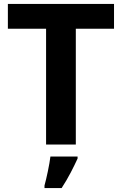

<svg xmlns="http://www.w3.org/2000/svg" viewBox="-20 -734 619 975"><path d="M365 0H214V-588H20V-714H559V-588H365ZM374 71Q359 104 339 142.5Q319 181 293 221H206V208Q214 179 223 136Q232 93 236 61H374Z"/></svg>

Font: Noto Sans Thaana
Style: Bold
Weight: 700
Designer: David Williams
Foundry: Google Inc.
Version: Version 3.001; ttfautohint (v1.8.4.7-5d5b)